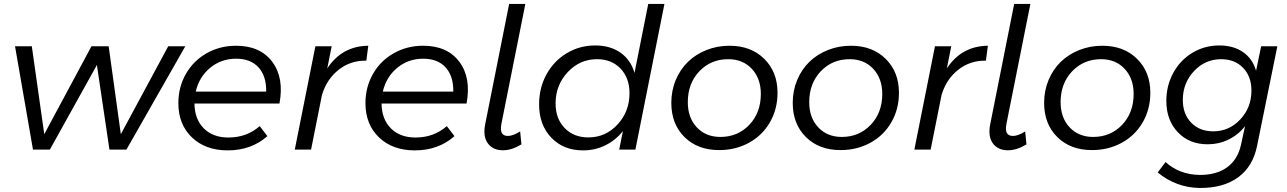

<svg xmlns="http://www.w3.org/2000/svg" viewBox="-20 -762 6554 978"><path d="M837 -526.5H924L624 0H537.5L473.5 -431L234 0H148L56.5 -526.5H142L205.5 -78.5L446 -526.5H533.5L595.5 -78.5Z M1140 4Q1026.5 4 957.5 -62.2Q888.5 -128.5 888.5 -236.5Q888.5 -318.5 927 -385.8Q965.5 -453 1033 -491Q1100.5 -529 1182.5 -529Q1305.5 -529 1366.8 -447.2Q1428 -365.5 1403.5 -234.5H970.5Q971.5 -155 1018 -108.2Q1064.5 -61.5 1143.5 -61.5Q1236.5 -61.5 1303 -119.5L1342 -68.5Q1260 4 1140 4ZM1182.5 -463Q1107 -463 1050.8 -416.8Q994.5 -370.5 977 -295.5H1336Q1337 -374.5 1296.8 -418.8Q1256.5 -463 1182.5 -463Z M1586.5 -526.5H1669.5L1647 -413.5Q1722 -527.5 1856 -529L1846 -453Q1765.5 -454.5 1704.8 -406.5Q1644 -358.5 1620 -278L1564.5 0H1481.5Z M2093 4Q1979.5 4 1910.5 -62.2Q1841.5 -128.5 1841.5 -236.5Q1841.5 -318.5 1880 -385.8Q1918.5 -453 1986 -491Q2053.5 -529 2135.5 -529Q2258.5 -529 2319.8 -447.2Q2381 -365.5 2356.5 -234.5H1923.5Q1924.5 -155 1971 -108.2Q2017.5 -61.5 2096.5 -61.5Q2189.5 -61.5 2256 -119.5L2295 -68.5Q2213 4 2093 4ZM2135.5 -463Q2060 -463 2003.8 -416.8Q1947.5 -370.5 1930 -295.5H2289Q2290 -374.5 2249.8 -418.8Q2209.5 -463 2135.5 -463Z M2451.5 -129.5 2573.5 -742H2656L2534 -131Q2528 -98.5 2536.5 -84Q2545 -69.5 2567.5 -69.5Q2592.5 -69.5 2629.5 -92.5L2636 -26.5Q2586 3.5 2542.5 3.5Q2490.5 3.5 2464.8 -32Q2439 -67.5 2451.5 -129.5Z M2950 4Q2850 4 2788 -61Q2726 -126 2726 -230.5Q2726 -314 2763.5 -382.8Q2801 -451.5 2866.8 -491Q2932.5 -530.5 3012 -530.5Q3088 -530.5 3140.5 -493.8Q3193 -457 3212 -390.5L3282 -742H3364.5L3216.5 0H3134L3153 -94.5Q3116 -47.5 3063.5 -21.8Q3011 4 2950 4ZM2977 -62Q3064.5 -62 3125.5 -127.8Q3186.5 -193.5 3186.5 -287.5Q3186.5 -365 3140.8 -412.8Q3095 -460.5 3021 -460.5Q2933.5 -460.5 2871.8 -394.5Q2810 -328.5 2810 -235Q2810 -157.5 2856.2 -109.8Q2902.5 -62 2977 -62Z M3696 -529Q3805.5 -529 3873 -462.2Q3940.5 -395.5 3940.5 -289.5Q3940.5 -205.5 3901.5 -138.5Q3862.5 -71.5 3794.5 -34.5Q3726.5 2.5 3643 2.5Q3533.5 2.5 3466.5 -64Q3399.5 -130.5 3399.5 -238Q3399.5 -300.5 3422.2 -354.8Q3445 -409 3484.5 -447.2Q3524 -485.5 3578.8 -507.2Q3633.5 -529 3696 -529ZM3689.5 -460.5Q3601 -460.5 3542.2 -398.8Q3483.5 -337 3483.5 -241.5Q3483.5 -162.5 3529.2 -113.5Q3575 -64.5 3649.5 -64.5Q3738 -64.5 3796.8 -126.2Q3855.5 -188 3855.5 -283.5Q3855.5 -362 3809.8 -411.2Q3764 -460.5 3689.5 -460.5Z M4314.5 -529Q4424 -529 4491.5 -462.2Q4559 -395.5 4559 -289.5Q4559 -205.5 4520 -138.5Q4481 -71.5 4413 -34.5Q4345 2.5 4261.5 2.5Q4152 2.5 4085 -64Q4018 -130.5 4018 -238Q4018 -300.5 4040.8 -354.8Q4063.5 -409 4103 -447.2Q4142.5 -485.5 4197.2 -507.2Q4252 -529 4314.5 -529ZM4308 -460.5Q4219.5 -460.5 4160.8 -398.8Q4102 -337 4102 -241.5Q4102 -162.5 4147.8 -113.5Q4193.5 -64.5 4268 -64.5Q4356.5 -64.5 4415.2 -126.2Q4474 -188 4474 -283.5Q4474 -362 4428.2 -411.2Q4382.5 -460.5 4308 -460.5Z M4742.5 -526.5H4825.5L4803 -413.5Q4878 -527.5 5012 -529L5002 -453Q4921.5 -454.5 4860.8 -406.5Q4800 -358.5 4776 -278L4720.5 0H4637.5Z M5024 -129.5 5146 -742H5228.5L5106.5 -131Q5100.5 -98.5 5109 -84Q5117.5 -69.5 5140 -69.5Q5165 -69.5 5202 -92.5L5208.5 -26.5Q5158.5 3.5 5115 3.5Q5063 3.5 5037.2 -32Q5011.5 -67.5 5024 -129.5Z M5595 -529Q5704.5 -529 5772 -462.2Q5839.5 -395.5 5839.5 -289.5Q5839.5 -205.5 5800.5 -138.5Q5761.5 -71.5 5693.5 -34.5Q5625.5 2.5 5542 2.5Q5432.5 2.5 5365.5 -64Q5298.5 -130.5 5298.5 -238Q5298.5 -300.5 5321.2 -354.8Q5344 -409 5383.5 -447.2Q5423 -485.5 5477.8 -507.2Q5532.5 -529 5595 -529ZM5588.5 -460.5Q5500 -460.5 5441.2 -398.8Q5382.5 -337 5382.5 -241.5Q5382.5 -162.5 5428.2 -113.5Q5474 -64.5 5548.5 -64.5Q5637 -64.5 5695.8 -126.2Q5754.5 -188 5754.5 -283.5Q5754.5 -362 5708.8 -411.2Q5663 -460.5 5588.5 -460.5Z M6092 195.5Q5971 194 5877 116.5L5917 63.5Q5987.5 127.5 6091 129Q6176.5 129.5 6230.5 90.2Q6284.5 51 6301 -23.5L6322 -119Q6286.5 -74.5 6237.2 -50.8Q6188 -27 6132 -27Q6038 -27 5979.5 -88.5Q5921 -150 5921 -248Q5921 -326 5956.5 -391Q5992 -456 6054 -493.2Q6116 -530.5 6191 -530.5Q6262.5 -530.5 6311.5 -496.8Q6360.5 -463 6378 -401.5L6404 -526.5H6486.5L6383 -18Q6362 86 6287 141Q6212 196 6092 195.5ZM6160 -93Q6241 -93 6297.8 -153.8Q6354.5 -214.5 6354.5 -301Q6354.5 -372.5 6312 -416.5Q6269.5 -460.5 6200 -460.5Q6119 -460.5 6062 -399.8Q6005 -339 6005 -252.5Q6005 -181 6047.8 -137Q6090.5 -93 6160 -93Z"/></svg>

Font: Argentum Sans Light
Style: Italic
Weight: 300
Italic angle: -11.3°
Designer: Julieta Ulanovsky (font), Owen Earl (portions from Jones font), Cristiano Sobral (main changes and remaster)
Foundry: Julieta Ulanovsky (font), Owen Earl (portions from Jones font), Cristiano Sobral (main changes and remaster)
Version: Version 3.127